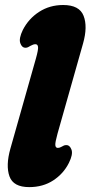

<svg xmlns="http://www.w3.org/2000/svg" viewBox="-20 -756 370 786"><path d="M320 -578 215.5 -209Q205.5 -173 206.5 -161.8Q207.5 -150.5 217 -150.5Q224 -150.5 232.5 -155.5Q237.5 -158.5 241.5 -160.2Q245.5 -162 251.5 -162Q266 -162 272.8 -143Q279.5 -124 262 -89Q240 -45 198 -17.5Q156 10 99.5 10Q34.5 10 18.8 -34Q3 -78 22.5 -147.5L127 -516.5Q137 -552 135.8 -563.5Q134.5 -575 125 -575Q116.5 -575 105 -568.5Q99.5 -565 94.8 -562.8Q90 -560.5 84.5 -560.5Q69.5 -560.5 63 -579.5Q56.5 -598.5 73.5 -633.5Q97 -679.5 140.2 -707.5Q183.5 -735.5 238.5 -735.5Q305 -735.5 322.2 -691.2Q339.5 -647 320 -578Z"/></svg>

Font: Fraunces 144pt S100 Black
Style: Italic
Weight: 900
Italic angle: -16°
Version: Version 1.000; ttfautohint (v1.8.3)